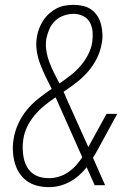

<svg xmlns="http://www.w3.org/2000/svg" viewBox="-20 -763 540 791"><path d="M182 8Q157 8 133 2Q109 -4 90 -18Q71 -32 58.5 -52Q46 -72 40 -95.5Q34 -119 33 -144.5Q32 -170 37 -195Q42 -225 56 -255Q70 -285 91 -310.5Q112 -336 138.5 -357Q165 -378 193 -397Q180 -422 168 -447Q156 -472 146 -498Q136 -524 131.5 -552.5Q127 -581 132 -611Q135 -629 141.5 -646Q148 -663 158 -678.5Q168 -694 182.5 -707Q197 -720 213.5 -728.5Q230 -737 248 -740Q266 -743 284 -743Q303 -743 322.5 -738.5Q342 -734 357 -723Q372 -712 382 -696Q392 -680 396.5 -661.5Q401 -643 402 -623Q403 -603 399 -584Q394 -553 379.5 -523.5Q365 -494 343.5 -469Q322 -444 295.5 -423.5Q269 -403 242 -385Q246 -376 250 -366.5Q254 -357 258 -348L344 -157Q345 -159 346 -161Q347 -163 348 -165L419 -294H463L383 -147Q378 -138 373 -129.5Q368 -121 363 -113L413 0H370L337 -74Q323 -56 305.5 -40.5Q288 -25 267.5 -14Q247 -3 225.5 2.5Q204 8 182 8ZM225 -419Q248 -435 270.5 -452.5Q293 -470 311.5 -491.5Q330 -513 343 -538Q356 -563 360 -589Q363 -610 361.5 -631Q360 -652 350.5 -670Q341 -688 322.5 -697Q304 -706 283 -706Q283 -706 283 -706Q283 -706 283 -706Q263 -706 243 -699Q223 -692 207.5 -677.5Q192 -663 183.5 -643.5Q175 -624 171 -604Q167 -579 171 -554Q175 -529 183.5 -506.5Q192 -484 203 -462Q214 -440 225 -419ZM182 -29Q202 -29 222 -35Q242 -41 260 -53Q278 -65 292.5 -81Q307 -97 319 -115L222 -333Q219 -341 215.5 -348Q212 -355 209 -362Q185 -346 163 -328Q141 -310 122.5 -288Q104 -266 92 -241Q80 -216 76 -189Q73 -170 73.5 -150.5Q74 -131 77.5 -113Q81 -95 89.5 -78.5Q98 -62 112 -50.5Q126 -39 144 -34Q162 -29 182 -29Z"/></svg>

Font: Iosevka Curly XLtObl
Style: Regular
Weight: 200
Italic angle: -9°
Monospace: yes
Designer: Belleve Invis
Foundry: Belleve Invis
Version: Version 11.1.0; ttfautohint (v1.8.3)